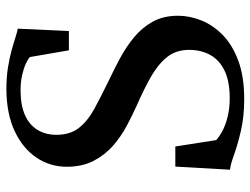

<svg xmlns="http://www.w3.org/2000/svg" viewBox="-114 -678 803 616"><g transform="rotate(-90 288.0 -370.5)"><path d="M278 11Q220 11 174.8 0.2Q129.5 -10.5 98.5 -21.8Q67.5 -33 51 -34.5L61 -210H125.5L146 -79Q158 -68 177.2 -58Q196.5 -48 222.5 -41.8Q248.5 -35.5 280 -35.5Q335 -35.5 369.2 -52.2Q403.5 -69 419.5 -98.5Q435.5 -128 435.5 -166Q435.5 -208 412 -237Q388.5 -266 348.2 -288.8Q308 -311.5 257.5 -333.5Q226.5 -347.5 192.5 -365.5Q158.5 -383.5 128.5 -409.5Q98.5 -435.5 79.5 -472Q60.5 -508.5 60.5 -558.5Q60.5 -612 90 -655.8Q119.5 -699.5 175 -725.5Q230.5 -751.5 309 -752Q347.5 -752 378.8 -747Q410 -742 434.2 -735.2Q458.5 -728.5 476 -722.8Q493.5 -717 503.5 -715.5L496 -551.5H434L412.5 -676.5Q406.5 -682.5 391.5 -689.5Q376.5 -696.5 354.5 -701.5Q332.5 -706.5 305 -706.5Q258 -706.5 226.5 -692.5Q195 -678.5 179 -652.5Q163 -626.5 163 -591.5Q163 -547.5 185.2 -519.2Q207.5 -491 247 -469.5Q286.5 -448 336 -424Q371 -407.5 407.5 -388Q444 -368.5 475.2 -343Q506.5 -317.5 525.8 -282.8Q545 -248 545 -201.5Q545 -163.5 529.8 -126Q514.5 -88.5 482.8 -57.5Q451 -26.5 400.2 -7.8Q349.5 11 278 11Z"/></g></svg>

Font: Merriweather 60pt Medium
Style: Regular
Weight: 500
Version: Version 2.100